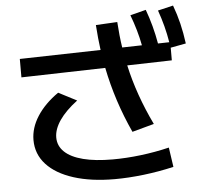

<svg xmlns="http://www.w3.org/2000/svg" viewBox="-57 -876 1052 974"><g transform="rotate(-5 469.0 -389.0)"><path d="M94.7 -197.3Q94.7 -258.8 132.3 -317.6Q169.9 -376.5 240.2 -425.8L333 -377.9Q272.9 -332.5 241.9 -287.4Q210.9 -242.2 210.9 -200.2Q210.9 -157.2 242.9 -126.7Q274.9 -96.2 336.7 -80.3Q398.4 -64.5 486.3 -64.5Q555.7 -64.5 630.1 -73.5Q704.6 -82.5 775.4 -99.6L790 0Q714.4 17.6 636.2 26.9Q558.1 36.1 488.3 36.1Q368.7 36.1 279.8 7.8Q190.9 -20.5 142.8 -73Q94.7 -125.5 94.7 -197.3ZM489.3 -530.3 61.5 -519.5V-613.3L473.6 -623Q465.8 -679.7 460.9 -751L570.3 -756.8Q574.7 -686.5 584 -626L684.6 -628.4Q669.9 -705.6 639.6 -785.2L719.7 -805.7Q750.5 -722.7 766.6 -630.4L824.2 -631.8Q810.5 -715.3 781.2 -796.9L859.4 -815.4Q877 -768.1 888.4 -720.7Q899.9 -673.3 907.2 -618.2L829.1 -603.5V-539.1L601.6 -533.2Q635.3 -380.4 710 -225.6L598.6 -195.3Q523.9 -357.4 489.3 -530.3Z"/></g></svg>

Font: Pretendard SemiBold
Style: Regular
Weight: 600
Designer: Base glyphs from Inter by Rasmus Andersson; Hangeul glyphs from Noto Sans CJK(Source Han Sans) by Jang Soo-young and Kan
Foundry: Kil Hyung-jin
Version: Version 1.309